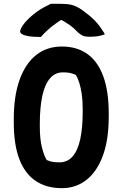

<svg xmlns="http://www.w3.org/2000/svg" viewBox="-20 -963 640 1003"><path d="M303 -720Q382 -720 436.5 -681Q491 -642 519.5 -564.5Q548 -487 548 -371V-353Q548 -233 517.5 -150Q487 -67 432 -23.5Q377 20 303 20Q222 20 165.5 -18.5Q109 -57 80.5 -133Q52 -209 52 -323V-341Q52 -463 83 -548Q114 -633 170 -676.5Q226 -720 303 -720ZM188 -301Q188 -237 199 -193Q210 -149 224 -127Q243 -119 257.5 -117Q272 -115 292 -115Q332 -115 359 -145.5Q386 -176 399 -235Q412 -294 412 -379V-393Q412 -438 407 -472Q402 -506 394 -531Q386 -556 376 -572Q357 -580 343 -582.5Q329 -585 308 -585Q268 -585 241 -553.5Q214 -522 201 -462Q188 -402 188 -315ZM245 -943Q255 -943 264 -943Q273 -943 282.5 -943Q292 -943 301 -943Q332 -943 354.5 -937.5Q377 -932 406 -913Q424 -900 441 -886.5Q458 -873 473 -858Q488 -843 501.5 -824.5Q515 -806 528 -784Q510 -777 491.5 -774Q473 -771 448 -771Q424 -771 410.5 -777.5Q397 -784 386 -795Q367 -816 344.5 -832Q322 -848 278 -872L334 -858Q317 -858 300 -858Q283 -858 266 -858L322 -873Q272 -843 241.5 -817Q211 -791 194 -770H188Q151 -770 128.5 -774Q106 -778 95.5 -784.5Q85 -791 85 -799Q85 -806 91.5 -818Q98 -830 111 -846Q123 -860 138.5 -874Q154 -888 171 -900.5Q188 -913 207 -923.5Q226 -934 245 -943Z"/></svg>

Font: Recursive Monospace Casual
Style: Bold
Weight: 700
Version: Version 1.047